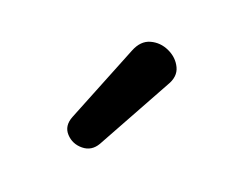

<svg xmlns="http://www.w3.org/2000/svg" viewBox="-48 -842 468 367"><g transform="rotate(15 186.0 -658.0)"><path d="M168 -559Q156 -542 136.5 -543.5Q117 -545 105.5 -560Q94 -575 104 -595L181 -747Q192 -769 211 -772.5Q230 -776 247.5 -766Q265 -756 271.5 -738.5Q278 -721 264 -702Z"/></g></svg>

Font: Chiron GoRound TC M
Style: Regular
Weight: 500
Designer: Ryoko NISHIZUKA 西塚涼子 (kana, bopomofo & ideographs); Paul D. Hunt (Latin, Greek & Cyrillic); Sandoll Communications 산돌커뮤니
Foundry: Adobe
Version: Version 1.000;hotconv 1.1.1;makeotfexe 2.6.0